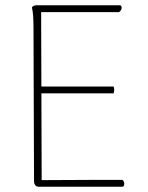

<svg xmlns="http://www.w3.org/2000/svg" viewBox="-20 -708 563 728"><path d="M126 0Q118 0 113.5 -6Q109 -12 109 -22L107 -600Q107 -630 105.5 -649Q104 -668 101 -680Q104 -684 108 -686Q112 -688 119 -688H433Q438 -688 440 -684.5Q442 -681 441 -676Q440 -671 437 -667Q434 -663 430 -662Q354 -662 283.5 -662Q213 -662 136 -662L138 -25Q189 -25 240 -25.5Q291 -26 341.5 -26Q392 -26 443 -26Q447 -25 449 -20.5Q451 -16 451 -11.5Q451 -7 449.5 -3.5Q448 0 443 0ZM131 -354V-380H411Q413 -373 413 -367Q413 -361 411 -354Z"/></svg>

Font: Arima Thin Thin
Style: Regular
Weight: 250
Version: Version 1.100